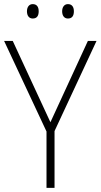

<svg xmlns="http://www.w3.org/2000/svg" viewBox="-20 -913 489 933"><path d="M111 -858C111 -837 121 -823 139 -823C160 -823 168 -837 168 -858C168 -878 160 -893 139 -893C121 -893 111 -878 111 -858ZM282 -858C282 -837 292 -823 310 -823C331 -823 339 -837 339 -858C339 -879 330 -893 310 -893C292 -893 282 -878 282 -858ZM225 -319 42 -714H0L206 -274V0H245V-276L449 -714H407Z"/></svg>

Font: Noto Sans Devanagari SemiCondensed ExtraLight
Style: Regular
Weight: 200
Width: 4
Designer: Jelle Bosma - Monotype Design Team
Foundry: Monotype Imaging Inc.
Version: Version 2.004